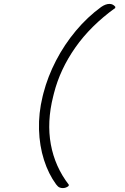

<svg xmlns="http://www.w3.org/2000/svg" viewBox="-20 -790 640 982"><path d="M497 -754Q520 -770 540 -770Q558 -770 570 -755L569 -749Q443 -658 365 -546.5Q287 -435 256 -313L252 -297Q219 -166 240 -51.5Q261 63 332 155L331 161Q318 172 301 172Q292 172 284 168.5Q276 165 267 153Q228 100 205 28Q182 -44 179.5 -127.5Q177 -211 198 -297L202 -313Q224 -398 266.5 -480Q309 -562 368 -632.5Q427 -703 497 -754Z"/></svg>

Font: Recursive Mn Csl St Lt
Style: Italic
Weight: 300
Italic angle: -15°
Monospace: yes
Version: Version 1.079;hotconv 1.0.112;makeotfexe 2.5.65598; ttfautoh